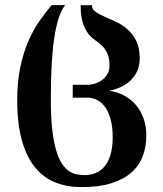

<svg xmlns="http://www.w3.org/2000/svg" viewBox="-20 -539 653 767"><path d="M270.5 -200.2H327.1Q345.7 -200.2 362.3 -206.1Q378.9 -211.9 391.1 -221.9Q403.3 -231.9 410.4 -245.6Q417.5 -259.3 417.5 -274.9Q417.5 -307.1 408.9 -325.4Q400.4 -343.8 387.7 -356.2Q375 -368.7 359.9 -378.9Q344.7 -389.2 332 -405.5Q319.3 -421.9 310.8 -448Q302.2 -474.1 302.2 -518.1H347.2Q347.2 -502 361.3 -492.2Q375.5 -482.4 396.7 -472.9Q418 -463.4 442.6 -452.1Q467.3 -440.9 488.5 -422.6Q509.8 -404.3 523.9 -376.5Q538.1 -348.6 538.1 -305.7Q538.1 -278.3 528.6 -256.3Q519 -234.4 502.4 -218.3Q485.8 -202.1 463.4 -191.7Q440.9 -181.2 415.5 -176.3Q446.8 -172.4 473.9 -158.4Q501 -144.5 521.2 -121.6Q541.5 -98.6 553 -67.1Q564.5 -35.6 564.5 2.4Q564.5 47.4 550 85.2Q535.6 123 504.6 150.4Q473.6 177.7 424.3 193.1Q375 208.5 305.7 208.5Q248.5 208.5 201.4 189.9Q154.3 171.4 120.4 130.1Q86.4 88.9 67.6 22.5Q48.8 -43.9 48.8 -140.1Q48.8 -212.9 61 -270.5Q73.2 -328.1 92.8 -373.5Q112.3 -418.9 137 -454.3Q161.6 -489.7 186.5 -518.6H240.2Q227.5 -502.4 217.3 -474.9Q207 -447.3 199.2 -402.6Q191.4 -357.9 187.3 -293.7Q183.1 -229.5 183.1 -140.1Q183.1 -72.3 188.5 -23.7Q193.8 24.9 203.4 58.3Q212.9 91.8 225.8 112.1Q238.8 132.3 253.7 143.1Q268.6 153.8 284.9 157.2Q301.3 160.6 317.4 160.6Q340.3 160.6 360.8 152.8Q381.3 145 396.7 127.2Q412.1 109.4 421.1 80.3Q430.2 51.3 430.2 8.8Q430.2 -31.7 422.1 -61.5Q414.1 -91.3 400.4 -110.6Q386.7 -129.9 368.2 -139.4Q349.6 -148.9 328.6 -148.9H270.5Z"/></svg>

Font: Arian AMU Serif
Style: Bold
Weight: 700
Designer: Ruben Hakobyan (Tarumian)
Foundry: Ruben Hakobyan (Tarumian)
Version: Version 1.002